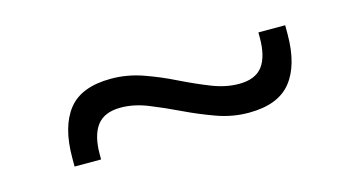

<svg xmlns="http://www.w3.org/2000/svg" viewBox="-33 -460 604 322"><g transform="rotate(-15 269.0 -299.0)"><path d="M373.5 -242Q345 -242 318 -251.8Q291 -261.5 265 -274Q239 -286.5 214.8 -296.2Q190.5 -306 167.5 -306Q139 -306 126.2 -289Q113.5 -272 113.5 -239.5V-230.5H67.5V-245.5Q67.5 -299.5 90 -328.2Q112.5 -357 164.5 -357Q192.5 -357 219.5 -347.5Q246.5 -338 272.2 -325.2Q298 -312.5 322.5 -302.8Q347 -293 370 -293Q398.5 -293 411 -309.5Q423.5 -326 423.5 -359V-368H470V-352.5Q470 -299 447.2 -270.5Q424.5 -242 373.5 -242Z"/></g></svg>

Font: Anek Devanagari Light
Style: Regular
Weight: 300
Designer: Kailash Malviya (Devanagari) & Yesha Goshar (Latin)
Foundry: Ek Type
Version: Version 1.003